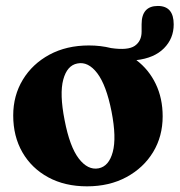

<svg xmlns="http://www.w3.org/2000/svg" viewBox="-20 -630 618 661"><path d="M286 -473.5Q326.5 -473.5 362.5 -464.5Q420.5 -456 444 -472.2Q467.5 -488.5 467.5 -521V-546.5Q467.5 -609.5 523.5 -609.5Q578 -609.5 578 -546Q578 -497.5 544.5 -463.8Q511 -430 449.5 -423Q492.5 -390.5 516.2 -341Q540 -291.5 540 -229.5Q540 -160.5 507 -106.2Q474 -52 415.2 -20.2Q356.5 11.5 279.5 11.5Q203.5 11.5 146.2 -19.5Q89 -50.5 57.2 -105.5Q25.5 -160.5 25.5 -232.5Q25.5 -301 58.5 -355.5Q91.5 -410 150.2 -441.8Q209 -473.5 286 -473.5ZM319.5 -50.5Q355 -57.5 368.2 -106.8Q381.5 -156 364 -246Q346 -337 314.8 -378Q283.5 -419 246.5 -411.5Q211 -405 197.8 -356Q184.5 -307 202.5 -216Q220 -125 251.2 -84.2Q282.5 -43.5 319.5 -50.5Z"/></svg>

Font: Fraunces 72pt S050
Style: Bold
Weight: 700
Version: Version 1.000; ttfautohint (v1.8.3)